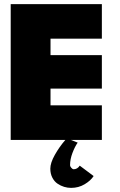

<svg xmlns="http://www.w3.org/2000/svg" viewBox="-20 -680 581 933"><path d="M325.5 233Q308.5 233 291.8 228Q275 223 259.5 212.5Q244 202 234.2 183Q224.5 164 224.5 139.5Q224.5 111.5 246.5 72.5Q268.5 33.5 297.5 0H32V-660H475V-492H225.5V-412H475V-249.5H225.5V-168H475V0H324.5L357.5 13Q343.5 33 332 63.5Q320.5 94 320.5 122Q320.5 129 326.8 135.8Q333 142.5 337.5 142.5Q356 142.5 367.5 125L435 175.5Q421 197.5 391.5 215.2Q362 233 325.5 233Z"/></svg>

Font: League Spartan Black
Style: Regular
Weight: 900
Foundry: The League of Moveable Type
Version: Version 2.002